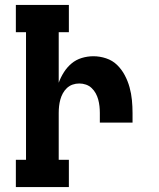

<svg xmlns="http://www.w3.org/2000/svg" viewBox="-20 -755 640 775"><path d="M44 0V-110H85V-625H44V-735H258V-625H217V-421Q225 -443 238 -463.5Q251 -484 269 -499Q287 -514 310 -521Q333 -528 357 -528Q383 -528 408.5 -519.5Q434 -511 452.5 -493Q471 -475 483.5 -451.5Q496 -428 503 -402.5Q510 -377 512.5 -351Q515 -325 515 -299V-260H383V-299Q383 -313 381.5 -326.5Q380 -340 376.5 -353Q373 -366 366.5 -378Q360 -390 350 -399.5Q340 -409 327 -413.5Q314 -418 300 -418Q286 -418 273 -413.5Q260 -409 250 -399.5Q240 -390 233.5 -378Q227 -366 223.5 -353Q220 -340 218.5 -326.5Q217 -313 217 -299V-110H258V0Z"/></svg>

Font: Iosevka HT Extrabold Extended
Style: Regular
Weight: 800
Width: 7
Monospace: yes
Designer: Belleve Invis
Foundry: Belleve Invis
Version: Version 32.3.0; ttfautohint (v1.8.4)